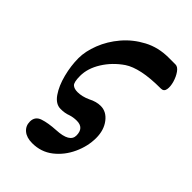

<svg xmlns="http://www.w3.org/2000/svg" viewBox="-173 -482 659 659"><g transform="rotate(45 156.5 -152.5)"><path d="M116 117Q89 117 73.5 104Q58 91 58 70Q58 45 82 37Q106 29 143 27Q205 24 205 -9Q205 -46 170 -46Q153 -46 138 -41Q123 -35 102 -35Q78 -35 60 -61Q42 -87 32 -126Q22 -165 22 -202Q22 -235 37 -273.5Q52 -312 80.5 -345.5Q109 -379 149.5 -400.5Q190 -422 240 -422H273Q284 -422 294 -408Q304 -394 309.5 -375Q315 -356 312.5 -342Q310 -328 296 -328Q244 -328 209 -320.5Q174 -313 153 -299Q115 -273 92 -236Q69 -199 69 -163Q69 -132 77.5 -124.5Q86 -117 102 -117Q124 -117 148 -128Q171 -140 192 -140Q220 -140 239.5 -114.5Q259 -89 259 -51Q259 -11 241 28Q223 67 191 92Q159 117 116 117Z"/></g></svg>

Font: Junicode
Style: Bold Italic
Weight: 700
Italic angle: -11°
Designer: Peter S. Baker
Version: Version 2.100; ttfautohint (v1.8.4)